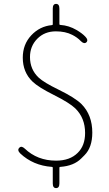

<svg xmlns="http://www.w3.org/2000/svg" viewBox="-20 -845 561 986"><path d="M268 121Q251 121 251 97V17Q251 12 246 12Q150 5 84 -57Q67 -74 79 -86Q90 -98 107 -82Q172 -20 268 -20Q339 -20 379 -60Q417 -97 417 -162Q417 -239 367 -288Q337 -317 257 -357Q177 -397 147 -426Q97 -474 97 -549Q97 -617 140.5 -663.5Q184 -710 246 -716Q251 -716 251 -721V-801Q251 -825 268 -825Q285 -825 285 -801V-722Q285 -717 290 -717Q334 -714 373 -691Q402 -674 418 -657Q435 -640 424 -628Q412 -617 395 -634Q377 -653 351 -666Q316 -684 267 -684Q209 -684 171.5 -646Q134 -608 134 -552Q134 -488 179 -446Q206 -421 280 -385Q366 -343 399 -310Q454 -254 454 -164Q454 -88 414 -48Q405 -40 397 -31Q359 7 290 12Q285 12 285 17V97Q285 121 268 121Z"/></svg>

Font: Resource Han Rounded JP ExtraLight
Style: Regular
Weight: 250
Designer: Cyano Hao (round all glyphs); Ryoko NISHIZUKA 西塚涼子 (kana, bopomofo & ideographs); Paul D. Hunt (Latin, Greek & Cyrillic)
Foundry: Cyano Hao
Version: 0.990